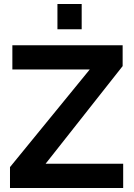

<svg xmlns="http://www.w3.org/2000/svg" viewBox="-20 -935 667 955"><path d="M29.7 -103.8 426.4 -589.4H41.5V-710H590V-606.2L206.8 -120.6H592.7V0H29.7ZM265.7 -789.3V-915.1H386.3V-789.3Z"/></svg>

Font: Raleway Thin
Style: Regular
Weight: 100
Designer: Matt McInerney, Pablo Impallari, Rodrigo Fuenzalida
Foundry: Matt McInerney, Pablo Impallari, Rodrigo Fuenzalida
Version: Version 4.026